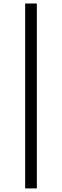

<svg xmlns="http://www.w3.org/2000/svg" viewBox="-20 -802 350 1084"><path d="M122.1 -782.2H188V261.7H122.1Z"/></svg>

Font: Proza Libre
Style: Regular
Weight: 400
Designer: Jasper de Waard
Foundry: Jasper de Waard
Version: Version 1.000; ttfautohint (v1.4.1.8-43bc)